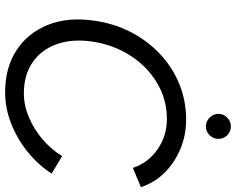

<svg xmlns="http://www.w3.org/2000/svg" viewBox="-108 -824 943 768"><g transform="rotate(90 364.0 -439.5)"><path d="M350 12Q250 12 180.5 -33.5Q111 -79 79 -159Q47 -239 62 -343Q73 -423 107.5 -490Q142 -557 195 -607Q248 -657 315 -684.5Q382 -712 458 -712Q521 -712 576.5 -688.5Q632 -665 671.5 -624.5Q711 -584 728 -531L651 -499Q631 -560 577 -597.5Q523 -635 456 -635Q378 -635 312.5 -596.5Q247 -558 203 -490.5Q159 -423 146 -338Q134 -257 156 -195Q178 -133 228.5 -98Q279 -63 353 -63Q401 -63 448.5 -83Q496 -103 536.5 -137.5Q577 -172 604 -216L674 -174Q638 -119 585.5 -77Q533 -35 472 -11.5Q411 12 350 12ZM485 -791Q465 -791 450 -806Q435 -821 435 -841Q435 -862 450 -876.5Q465 -891 485 -891Q506 -891 520.5 -876.5Q535 -862 535 -841Q535 -821 520.5 -806Q506 -791 485 -791Z"/></g></svg>

Font: Figtree
Style: Italic
Weight: 400
Italic angle: -9.5°
Foundry: Erik Kennedy
Version: Version 2.001; ttfautohint (v1.8.4.7-5d5b);gftools[0.9.27]